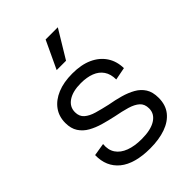

<svg xmlns="http://www.w3.org/2000/svg" viewBox="-218 -843 957 957"><g transform="rotate(-45 260.0 -364.5)"><path d="M267 12Q213 12 171.5 0.5Q130 -11 102.5 -33.5Q75 -56 61.5 -87.5Q48 -119 49 -159L116 -170Q112 -131 130 -104.5Q148 -78 184 -64.5Q220 -51 270 -51Q334 -51 369 -73Q404 -95 404 -133Q404 -164 385 -181Q366 -198 332 -208Q298 -218 255 -226Q218 -234 183 -244Q148 -254 119.5 -270Q91 -286 74 -312Q57 -338 57 -377Q57 -423 81.5 -456.5Q106 -490 150.5 -508.5Q195 -527 256 -527Q319 -527 363 -507Q407 -487 431.5 -450.5Q456 -414 457 -364L390 -351Q390 -389 373 -414Q356 -439 325 -451Q294 -463 252 -463Q195 -463 162 -441Q129 -419 129 -381Q129 -351 148.5 -334Q168 -317 201 -307.5Q234 -298 274 -289Q314 -282 349.5 -272Q385 -262 413.5 -246Q442 -230 458.5 -204Q475 -178 475 -137Q475 -87 449 -54Q423 -21 376 -4.5Q329 12 267 12ZM279 -594H213L282 -741H368Z"/></g></svg>

Font: Bricolage Grotesque 24pt Light
Style: Regular
Weight: 300
Designer: Mathieu Triay
Foundry: Atelier Triay
Version: Version 1.001;gftools[0.9.33.dev8+g029e19f]